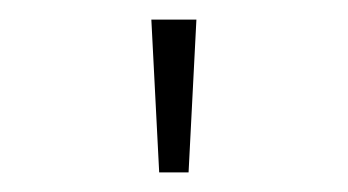

<svg xmlns="http://www.w3.org/2000/svg" viewBox="-20 -846 355 196"><path d="M142.5 -670H172.5L180.5 -826H134.5Z"/></svg>

Font: Spartan ExtraLight
Style: Regular
Weight: 200
Designer: Matt Bailey, Mirko Velimirovic
Foundry: Matt Bailey
Version: Version 1.003; ttfautohint (v1.8.3)